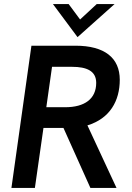

<svg xmlns="http://www.w3.org/2000/svg" viewBox="-20 -921 647 941"><path d="M36 0H151L193 -294H278H291L423 0H551L408.5 -306.5C518.5 -340 567 -426.5 567 -530C567 -637 493 -697 350 -697H134ZM207 -395.5 235 -593.5H333.5C404.5 -593.5 451.5 -573.5 451.5 -515C451.5 -436.5 395 -395.5 299.5 -395.5ZM239.5 -901 360 -739 541.5 -901H454L372.5 -825.5L316.5 -901Z"/></svg>

Font: HK Grotesk SemiBold
Style: Italic
Weight: 600
Italic angle: -16°
Designer: Alfredo Marco Pradil
Foundry: Hanken Design Co.
Version: Version 3.001;FEAKit 1.0